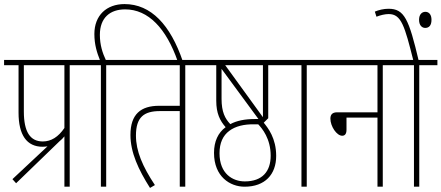

<svg xmlns="http://www.w3.org/2000/svg" viewBox="-20 -916 2166 942"><path d="M41 -37 59 -17 271 -222C281 -230 289 -238 296 -247V0H322V-596H411V-622H0V-596H71V-363C71 -254 111 -196 189 -196C197 -196 205 -197 213 -198ZM296 -596V-288C266 -244 231 -222 190 -222C128 -222 97 -269 97 -369V-596Z M501 -596H590V-622H499C483 -656 470 -696 470 -745C470 -830 521 -870 594 -870C708 -870 796 -776 852 -615H877C816 -794 721 -896 591 -896C503 -896 443 -841 443 -749C443 -697 456 -657 470 -622H399V-596H475V0H501Z M889 -596H978V-622H578V-596H862V-397H761C671 -397 620 -356 620 -254C620 -168 659 -84 716 6L740 -8C679 -100 647 -175 647 -251C647 -342 687 -371 765 -371H862V0H889Z M1180 0C1280 0 1335 -60 1335 -151C1335 -238 1295 -288 1274 -314L1296 -336V-596H1395V-622H966V-596H1041V-422C1041 -360 1059 -324 1087 -292C1050 -265 1030 -222 1030 -166C1030 -49 1109 0 1180 0ZM1270 -341 1085 -596H1270ZM1067 -431V-578L1248 -332C1244 -332 1239 -332 1235 -332H1229C1182 -332 1141 -324 1110 -307C1084 -334 1067 -367 1067 -431ZM1057 -164C1057 -215 1074 -251 1105 -274C1135 -297 1179 -307 1226 -306H1247C1266 -286 1308 -236 1308 -152C1308 -75 1267 -26 1181 -26C1122 -26 1057 -63 1057 -164Z M1485 -596H1574V-622H1383V-596H1459V0H1485Z M1562 -622V-596H1832V-365H1634C1610 -365 1601 -353 1601 -334C1601 -296 1632 -250 1659 -250C1672 -250 1680 -259 1680 -279V-339H1832V0H1858V-596H1947V-622Z M2037 -596H2126V-622H1935V-596H2011V0H2037Z M2009 -615H2035C1986 -823 1964 -873 1886 -873C1862 -873 1838 -867 1819 -859L1827 -834C1848 -842 1869 -847 1887 -847C1949 -847 1965 -790 2009 -615ZM2036 -819C2036 -791 2051 -779 2066 -779C2084 -779 2097 -790 2097 -819C2097 -844 2085 -858 2067 -858C2050 -858 2036 -845 2036 -819Z"/></svg>

Font: Noto Sans Devanagari ExtraCondensed Thin
Style: Regular
Weight: 100
Width: 2
Designer: Jelle Bosma - Monotype Design Team
Foundry: Monotype Imaging Inc.
Version: Version 2.004